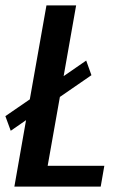

<svg xmlns="http://www.w3.org/2000/svg" viewBox="-34 -695 470 715"><path d="M6 -208 -14 -262.5 77 -325 139 -675H249.5L203 -411.5L287 -469.5L306.5 -415L189 -334L143.5 -77.5H354.5L341 0H19.5L63 -247.5Z"/></svg>

Font: Anybody Medium
Style: Italic
Weight: 500
Italic angle: -10°
Designer: Tyler Finck
Foundry: Etcetera Type Company
Version: Version 1.010; ttfautohint (v1.8.3) -l 8 -r 50 -G 200 -x 14 